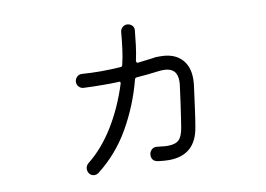

<svg xmlns="http://www.w3.org/2000/svg" viewBox="-69 -709 1137 822"><g transform="rotate(-10 500.0 -298.5)"><path d="M296 2Q288 7 280 7Q265 7 256 -6Q251 -14 251 -23Q251 -39 264 -49Q328 -100 377 -180Q426 -260 457 -358Q457 -359 457.5 -360Q458 -361 458 -362Q458 -370 449 -368Q433 -367 416.5 -367Q400 -367 383 -367Q363 -367 341.5 -367.5Q320 -368 297 -369Q286 -370 278 -378.5Q270 -387 270 -399Q270 -412 279.5 -421Q289 -430 302 -429Q344 -426 382 -426Q426 -426 468 -429Q477 -429 478 -437Q486 -470 490.5 -505.5Q495 -541 498 -576Q499 -588 507.5 -596Q516 -604 527 -604Q540 -604 549 -595.5Q558 -587 557 -574Q554 -542 550 -509.5Q546 -477 539 -445V-443Q539 -433 548 -435L614 -443Q622 -445 630 -445Q638 -445 645 -445Q703 -445 735 -413.5Q767 -382 767 -326Q767 -319 766.5 -311.5Q766 -304 765 -296Q758 -244 751.5 -195.5Q745 -147 740 -120Q721 -1 604 -1Q593 -1 581 -2Q569 -3 555 -5Q530 -10 530 -35Q530 -49 540 -58.5Q550 -68 564 -66Q577 -65 588 -63.5Q599 -62 609 -62Q644 -62 659 -77Q674 -92 680 -129Q681 -134 685.5 -163.5Q690 -193 695.5 -232Q701 -271 705 -303Q706 -310 706.5 -315.5Q707 -321 707 -327Q707 -385 648 -385Q642 -385 635.5 -384.5Q629 -384 621 -383Q576 -377 531 -374Q522 -373 521 -366Q493 -258 438 -161.5Q383 -65 296 2Z"/></g></svg>

Font: Kiwi Maru Light
Style: Regular
Weight: 300
Designer: Hiroki-Chan
Version: Version 1.100